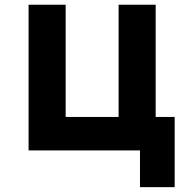

<svg xmlns="http://www.w3.org/2000/svg" viewBox="-20 -633 790 808"><path d="M569.1 0H100.3V-613.1H256.3V-140.8H479.1V-613.1H635.1V-140.8H715.1V154.6H569.1Z"/></svg>

Font: Martian Mono VF sWd Rg
Style: Regular
Weight: 400
Width: 6
Monospace: yes
Designer: Roman Shamin
Foundry: Evil Martians
Version: Version 1.100